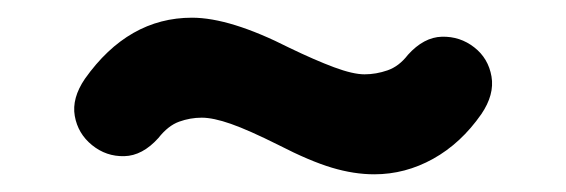

<svg xmlns="http://www.w3.org/2000/svg" viewBox="-20 -396 640 217"><path d="M403 -199Q380 -199 355 -206.5Q330 -214 295 -232Q261 -249 241 -256Q221 -263 208 -263Q195 -263 182.5 -258.5Q170 -254 159 -240Q141 -220 120.5 -219.5Q100 -219 84 -232Q68 -245 64.5 -265Q61 -285 76 -307Q125 -376 197 -376Q240 -376 307 -342Q336 -328 357.5 -320Q379 -312 392 -312Q405 -312 418 -316.5Q431 -321 441 -334Q459 -354 479.5 -354.5Q500 -355 516 -342.5Q532 -330 535.5 -309.5Q539 -289 524 -267Q501 -234 469.5 -216.5Q438 -199 403 -199Z"/></svg>

Font: Chiron GoRound TC H
Style: Regular
Weight: 900
Designer: Ryoko NISHIZUKA 西塚涼子 (kana, bopomofo & ideographs); Paul D. Hunt (Latin, Greek & Cyrillic); Sandoll Communications 산돌커뮤니
Foundry: Adobe
Version: Version 1.000;hotconv 1.1.1;makeotfexe 2.6.0